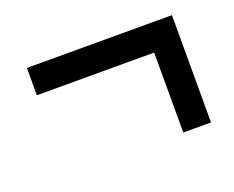

<svg xmlns="http://www.w3.org/2000/svg" viewBox="-58 -478 547 449"><g transform="rotate(-20 215.0 -253.5)"><path d="M401 -387H40V-319H332V-120H401Z"/></g></svg>

Font: Noto Sans ExtraCondensed
Style: Italic
Weight: 400
Width: 2
Italic angle: -12°
Designer: Monotype Design Team
Foundry: Monotype Imaging Inc.
Version: Version 2.013